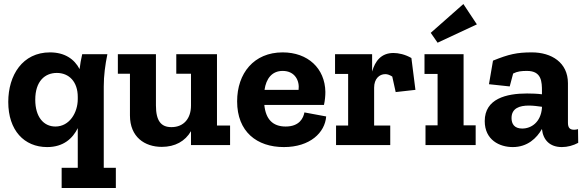

<svg xmlns="http://www.w3.org/2000/svg" viewBox="-20 -720 2905 953"><path d="M555 213V113H495V-291C495 -345 502 -397 513 -451H388C382 -426 378 -401 375 -377C349 -427 301 -460 228 -460C92 -460 21 -347 21 -214C21 -73 100 10 214 10C295 10 341 -33 366 -84V113H286V213ZM366 -228C366 -161 325 -92 255 -92C197 -92 155 -139 155 -225C155 -317 203 -358 262 -358C323 -358 366 -314 366 -239Z M1122 0V-97H1057V-451H855V-354H928V-196C928 -133 893 -89 831 -89C780 -89 754 -119 754 -197V-451H565V-354H625V-147C625 -40 698 9 783 9C849 9 899 -19 928 -69V0Z M1599 -142 1491 -162C1486 -135 1467 -92 1398 -92C1333 -92 1299 -129 1292 -199H1588C1593 -222 1595 -244 1595 -264C1593 -381 1508 -460 1383 -460C1240 -460 1157 -356 1157 -217C1157 -66 1255 10 1389 10C1519 10 1593 -62 1599 -142ZM1462 -274H1293C1301 -330 1330 -368 1383 -368C1444 -368 1468 -319 1462 -274Z M1933 -457C1872 -457 1842 -417 1827 -365V-451H1643V-353H1708V-97H1648V0H1917V-97H1837V-285C1837 -329 1863 -352 1892 -352C1904 -352 1914 -348 1927 -340L1944 -263L2042 -274L2022 -432C1991 -450 1958 -457 1933 -457Z M2092 -98H2152V-353H2087V-451H2281V-98H2341V0H2092ZM2347 -599 2280 -700 2118 -557 2152 -508Z M2427 -419 2407 -302 2510 -291 2527 -355C2548 -366 2569 -368 2596 -368C2669 -368 2670 -313 2670 -267V-252C2647 -255 2621 -256 2596 -256C2493 -256 2386 -230 2386 -119C2386 -25 2460 10 2525 10C2598 10 2644 -34 2670 -80V-79C2676 -25 2709 10 2769 10C2797 10 2826 2 2850 -11L2849 -79C2842 -77 2836 -76 2830 -76C2809 -76 2799 -85 2799 -111V-307C2799 -410 2717 -460 2620 -460C2546 -460 2506 -451 2427 -419ZM2670 -184C2664 -113 2617 -82 2572 -82C2533 -82 2519 -105 2519 -134C2519 -183 2559 -196 2605 -196C2626 -196 2649 -193 2670 -190Z"/></svg>

Font: Zilla Slab Bold
Style: Regular
Weight: 700
Designer: Typotheque.com
Foundry: Typotheque type foundry
Version: Version 1.3; 2018